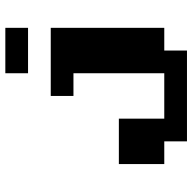

<svg xmlns="http://www.w3.org/2000/svg" viewBox="-20 -628 734 734"><g transform="rotate(-90 347.0 -261.0)"><path d="M173.6 0H86.8V-173.6H260.4V0H434V-347.2H347.2V-434H607.6V0H520.8V86.8H173.6ZM434 -520.8V-607.6H607.6V-520.8Z"/></g></svg>

Font: 8-bit Operator+ 8
Style: Bold
Weight: 700
Designer: GrandChaos9000
Version: Version 1.3.0 - August 1, 2014